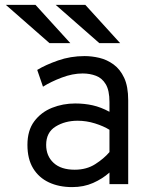

<svg xmlns="http://www.w3.org/2000/svg" viewBox="-20 -752 656 784"><path d="M274.5 12Q221 12 179.8 -7.2Q138.5 -26.5 115.2 -64.8Q92 -103 92 -160.5Q92 -219.5 120 -256.8Q148 -294 192.5 -311.8Q237 -329.5 287 -329.5Q324.5 -329.5 358.2 -322Q392 -314.5 427 -295.5V-335.5Q427 -382.5 412 -407.8Q397 -433 372 -442.5Q347 -452 317.5 -452Q276.5 -452 232.2 -435.2Q188 -418.5 155.5 -398L132 -466.5Q165.5 -487 216.8 -505Q268 -523 325.5 -523Q354.5 -523 385.5 -515.8Q416.5 -508.5 443.5 -489Q470.5 -469.5 487 -434.2Q503.5 -399 503.5 -342.5V0H427V-47.5Q398.5 -22 360.2 -5Q322 12 274.5 12ZM285 -59Q333.5 -59 369 -81.8Q404.5 -104.5 427 -131V-222Q403 -237 368 -248Q333 -259 297 -259Q245.5 -259 207 -235.2Q168.5 -211.5 168.5 -160.5Q168.5 -115 198.8 -87Q229 -59 285 -59ZM385.5 -576 207.5 -732H328.5L470.5 -576ZM182 -576 4 -732H125L267 -576Z"/></svg>

Font: Overpass Mono
Style: Regular
Weight: 400
Designer: Delve Withrington, Dave Bailey
Foundry: Delve Fonts LLC
Version: Version 4.000